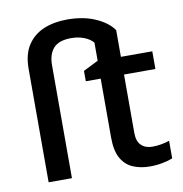

<svg xmlns="http://www.w3.org/2000/svg" viewBox="-85 -845 892 935"><g transform="rotate(-10 361.0 -377.5)"><path d="M581.5 9.8Q536.1 9.8 499.3 -5.6Q462.4 -21 440.9 -58.3Q419.4 -95.7 419.4 -162.6V-453.1H345.7V-504.4L419.9 -541.5V-630.9Q404.8 -649.4 376 -660.9Q347.2 -672.4 311.5 -672.4Q251 -672.4 224.1 -642.6Q197.3 -612.8 197.3 -558.6V0H82V-561.5Q82 -632.8 111.6 -677.7Q141.1 -722.7 192.1 -743.9Q243.2 -765.1 307.1 -765.1Q389.2 -765.1 448.7 -738.3Q508.3 -711.4 534.7 -672.4V-540.5H689.9V-453.1H534.7V-164.1Q534.7 -123 555.2 -103Q575.7 -83 609.9 -83Q632.3 -83 654.3 -86.9Q676.3 -90.8 694.8 -97.2V-10.3Q675.3 -2 645 3.9Q614.7 9.8 581.5 9.8Z"/></g></svg>

Font: Open Sans SemiBold
Style: Regular
Weight: 600
Designer: Monotype Design Team
Foundry: Monotype Imaging Inc.
Version: Version 3.003; ttfautohint (v1.8.4)